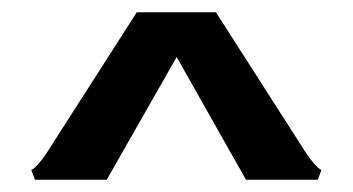

<svg xmlns="http://www.w3.org/2000/svg" viewBox="-20 -770 575 313"><path d="M504 -493 498 -477H381L268 -677L154 -477H37L31 -493Q35 -494 44 -504.5Q53 -515 64 -533L203 -750H332L471 -533Q482 -515 491 -504.5Q500 -494 504 -493Z"/></svg>

Font: Farro
Style: Regular
Weight: 400
Designer: Aceler Chua
Foundry: Grayscale Limited
Version: Version 1.101